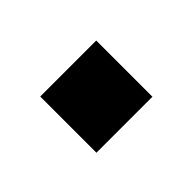

<svg xmlns="http://www.w3.org/2000/svg" viewBox="-40 -518 315 315"><g transform="rotate(-45 118.0 -360.0)"><path d="M182.6 -294.4V-424.8H52.7V-294.4Z"/></g></svg>

Font: Winston Medium
Style: Regular
Weight: 500
Designer: Vernon Adams, Kim Jin-seong, David Berlow, Cristiano Sobral
Foundry: The Winston Project Authors
Version: Version 3.004